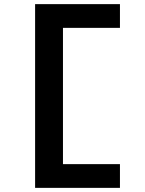

<svg xmlns="http://www.w3.org/2000/svg" viewBox="-20 -720 701 930"><path d="M150 190V-700H561V-585H279L285 -593V87L275 75H561V190Z"/></svg>

Font: Lexend Zetta Medium
Style: Regular
Weight: 500
Designer: Bonnie Shaver-Troup, Thomas Jockin
Foundry: Lexend
Version: Version 1.007